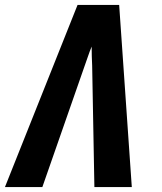

<svg xmlns="http://www.w3.org/2000/svg" viewBox="-32 -755 652 775"><path d="M-12 0 281 -735H449L500 0H349L340 -490Q339 -509 338.5 -528.5Q338 -548 338 -567Q330 -548 323.5 -528.5Q317 -509 310 -490L139 0Z"/></svg>

Font: Iosevka Heavy Extended Oblique
Style: Regular
Weight: 900
Width: 7
Italic angle: -9°
Monospace: yes
Designer: Belleve Invis
Foundry: Belleve Invis
Version: Version 32.5.0; ttfautohint (v1.8.4)